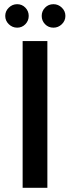

<svg xmlns="http://www.w3.org/2000/svg" viewBox="-20 -896 335 916"><path d="M88 -700H206V0H88ZM5 -820Q5 -843 22 -859.5Q39 -876 62 -876Q85 -876 101 -859.5Q117 -843 117 -820Q117 -797 101 -780.5Q85 -764 62 -764Q39 -764 22 -780.5Q5 -797 5 -820ZM179 -820Q179 -843 195 -859.5Q211 -876 235 -876Q258 -876 275 -859.5Q292 -843 292 -820Q292 -797 275 -780.5Q258 -764 235 -764Q211 -764 195 -780.5Q179 -797 179 -820Z"/></svg>

Font: KoHo SemiBold
Style: Regular
Weight: 600
Designer: Cadson Demak & Katatrad Team
Foundry: Cadson Demak Co.,Ltd.
Version: Version 1.000; ttfautohint (v1.6)